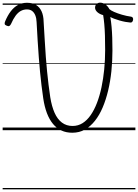

<svg xmlns="http://www.w3.org/2000/svg" viewBox="-20 -982 1041 1448"><path d="M525 19Q435 19 380 -47Q325 -113 306 -241Q299 -289 293 -338Q287 -387 282 -439.5Q277 -492 272.5 -550.5Q268 -609 264 -675Q260 -741 256 -815Q255 -844 246.5 -865.5Q238 -887 222.5 -899Q207 -911 183 -911Q158 -911 137 -899.5Q116 -888 98 -864Q80 -840 63 -801Q58 -791 51 -786.5Q44 -782 31 -788Q17 -793 15.5 -801Q14 -809 18 -819Q37 -865 61 -896.5Q85 -928 115.5 -944.5Q146 -961 183 -961Q225 -961 252 -944.5Q279 -928 293.5 -896.5Q308 -865 309 -819Q314 -743 317.5 -677Q321 -611 325.5 -553.5Q330 -496 335 -444Q340 -392 346 -344Q352 -296 359 -249Q370 -180 391.5 -131.5Q413 -83 447 -57.5Q481 -32 527 -32Q569 -32 603 -53.5Q637 -75 664 -114Q691 -153 711.5 -206.5Q732 -260 745.5 -324Q759 -388 766 -459Q773 -530 773 -605Q773 -665 771.5 -713Q770 -761 766.5 -799.5Q763 -838 758 -868Q731 -875 714 -890.5Q697 -906 697 -924Q697 -941 708 -951.5Q719 -962 735 -962Q755 -962 774.5 -948.5Q794 -935 805 -913Q816 -903 841 -892Q866 -881 900 -871Q934 -861 970 -856Q979 -854 982 -847Q985 -840 983.5 -831.5Q982 -823 977 -817Q972 -811 963 -812Q947 -813 925.5 -817Q904 -821 881.5 -827.5Q859 -834 840.5 -841Q822 -848 812 -854Q818 -818 821.5 -779.5Q825 -741 826.5 -697Q828 -653 828 -601Q828 -521 820 -444.5Q812 -368 795.5 -299Q779 -230 754.5 -172Q730 -114 696 -71Q662 -28 620 -4.5Q578 19 525 19ZM0 436H1001V446H0ZM0 -20H1001V0H0ZM0 -505H1001V-500H0ZM0 -956H1001V-946H0Z"/></svg>

Font: Playwrite HU Guides
Style: Regular
Weight: 400
Designer: Veronika Burian, José Scaglione
Foundry: TypeTogether
Version: Version 1.003